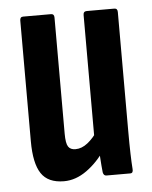

<svg xmlns="http://www.w3.org/2000/svg" viewBox="-43 -528 450 570"><g transform="rotate(-5 182.5 -242.5)"><path d="M125.5 6Q77.9 6 57.7 -24.5Q37.4 -54.9 37.4 -120.7V-480.5Q37.4 -491.5 46.8 -491.5H130.1Q139.4 -491.5 139.4 -480.5V-134.5Q139.4 -105.5 146 -95.7Q152.5 -85.8 167.6 -85.8Q186.2 -85.8 203.7 -99.6Q221.2 -113.4 236.5 -136.5L250.7 -77.7Q225.9 -40.8 193.2 -17.4Q160.4 6 125.5 6ZM252.2 0Q243.9 0 241.9 -10.2Q239.9 -28.4 238.2 -55.2Q236.5 -81.9 236.1 -97.9L226.1 -116.7V-480.5Q226.1 -491.5 236.4 -491.5H318.7Q328.1 -491.5 328.1 -480.5V-124.7Q328.1 -87 328.9 -58.9Q329.7 -30.8 331.1 -12.6Q332.4 0 323.1 0Z"/></g></svg>

Font: Sofia Sans Extra Condensed
Style: Regular
Weight: 400
Designer: Botio Nikoltchev, Ani Petrova
Foundry: lettersoup
Version: Version 4.101